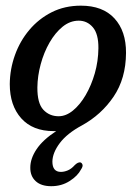

<svg xmlns="http://www.w3.org/2000/svg" viewBox="-20 -453 478 678"><path d="M265.5 -433Q343 -433 384.2 -388Q425.5 -343 425 -266Q424.5 -175.5 381 -111.5Q337.5 -47.5 269 -10Q217 18 191.2 52.2Q165.5 86.5 165 117.5Q165 154 195 154Q207 154 219.8 148.5Q232.5 143 243.5 130.5Q255 119 264 120.5Q269 122 271.2 128.2Q273.5 134.5 266 145.5Q254.5 168 226 186.2Q197.5 204.5 161 204.5Q125 204.5 105.8 186.5Q86.5 168.5 87 138.5Q87 107 109.2 73.8Q131.5 40.5 178.5 10Q174 10 169.5 10Q95.5 10 55 -35.2Q14.5 -80.5 14.5 -156Q15 -209 32.8 -258.5Q50.5 -308 83.5 -347.2Q116.5 -386.5 162.5 -409.8Q208.5 -433 265.5 -433ZM187 -42.5Q213 -42.5 237.8 -62.8Q262.5 -83 282.5 -117.2Q302.5 -151.5 314.8 -194.2Q327 -237 327.5 -282.5Q328 -333 308 -356.5Q288 -380 258 -380Q227.5 -380 201.2 -358.8Q175 -337.5 155 -302.8Q135 -268 123.8 -226.5Q112.5 -185 112 -144.5Q111.5 -88.5 133 -65.5Q154.5 -42.5 187 -42.5Z"/></svg>

Font: Fraunces 144pt S100
Style: Italic
Weight: 400
Italic angle: -16°
Version: Version 1.000; ttfautohint (v1.8.3)